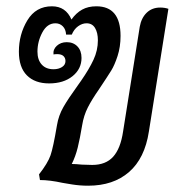

<svg xmlns="http://www.w3.org/2000/svg" viewBox="-20 -578 586 610"><path d="M515 -550 453 -160Q440 -75 390 -31.5Q340 12 260 12Q234 12 209 8Q184 4 179 3Q138 -6 107 -6L104 -24Q132 -60 140.5 -84.5Q149 -109 161 -180Q166 -211 181.5 -238Q197 -265 226 -305L238 -322Q263 -358 277 -388Q291 -418 291 -450Q291 -474 282 -489Q273 -504 255 -504Q241 -504 228 -494.5Q215 -485 208 -468H190Q189 -485 179.5 -494.5Q170 -504 156 -504Q130 -504 114.5 -475Q99 -446 99 -414Q99 -388 112.5 -373Q126 -358 150 -358Q166 -358 177 -365Q188 -372 188 -384Q188 -394 181.5 -400Q175 -406 162 -406Q154 -406 150 -405Q148 -421 160.5 -432.5Q173 -444 192 -444Q213 -444 226 -430.5Q239 -417 239 -394Q239 -359 210.5 -336Q182 -313 136 -313Q91 -313 65.5 -338.5Q40 -364 40 -414Q40 -469 67 -513.5Q94 -558 145 -558Q189 -558 207 -516Q222 -537 241 -547.5Q260 -558 286 -558Q363 -558 363 -464Q363 -429 353.5 -400Q344 -371 333.5 -354Q323 -337 293 -292Q272 -262 259 -236.5Q246 -211 241 -180Q234 -138 227 -109.5Q220 -81 208 -57Q220 -57 240 -55L273 -54Q316 -54 339.5 -80Q363 -106 371 -160L424 -493Q429 -521 446 -537.5Q463 -554 489 -554Q503 -554 515 -550Z"/></svg>

Font: Thasadith
Style: Bold Italic
Weight: 700
Italic angle: -9°
Designer: Cadson Demak Co.,Ltd.
Foundry: Cadson Demak Co.,Ltd.
Version: Version 1.000; ttfautohint (v1.6)